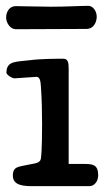

<svg xmlns="http://www.w3.org/2000/svg" viewBox="-20 -637 356 657"><path d="M215 -401C215 -422 213 -436 197 -436C174 -436 120 -436 82 -431C36 -425 2 -430 2 -388C2 -382 20 -369 30 -369C39 -369 96 -374 105 -374C116 -374 119 -360 120 -341C123 -297 124 -258 124 -213C124 -193 124 -125 120 -95C118 -78 98 -78 80 -74C45 -66 24 -69 24 -36C24 -2 61 0 93 0H286C303 0 316 -17 316 -37C316 -74 297 -76 268 -76H215ZM283 -617C251 -617 210 -614 155 -614C121 -614 53 -616 34 -616C11 -616 1 -595 1 -577C1 -559 15 -537 34 -537C81 -537 222 -538 275 -538C304 -538 311 -566 311 -580C311 -600 297 -617 283 -617Z"/></svg>

Font: Life Savers
Style: ExtraBold
Weight: 800
Designer: Pablo Impallari, Rodrigo Fuenzalida, Brenda Gallo
Foundry: Pablo Impallari, Rodrigo Fuenzalida, Brenda Gallo
Version: Version 3.000